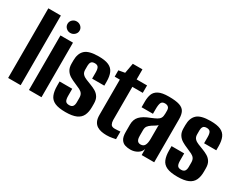

<svg xmlns="http://www.w3.org/2000/svg" viewBox="-75 -1078 1912 1509"><g transform="rotate(30 881.5 -323.0)"><path d="M37.4 0V-631.9H151.1V0Z M226.4 0V-495H340.1V0ZM282.7 -550.1Q260.6 -550.1 244.6 -565.5Q228.7 -580.8 228.7 -602.1Q228.7 -624 244.6 -639.3Q260.6 -654.5 282.7 -654.5Q305.4 -654.5 321.8 -639.3Q338.1 -624 338.1 -602.4Q338.1 -580.8 321.8 -565.5Q305.4 -550.1 282.7 -550.1Z M560.4 7.4Q497.7 7.4 463.2 -8.2Q428.7 -23.8 415.1 -56.8Q401.5 -89.7 401.5 -140.1V-178.3H516.2V-114.4Q516.2 -82.3 525.1 -68.4Q534 -54.6 559 -54.6Q581.1 -54.6 590.8 -67.2Q600.5 -79.8 600.5 -104.8V-142.9Q600.5 -166.9 591.4 -180.8Q582.4 -194.7 563.2 -204.5Q544 -214.4 515.3 -226Q488.5 -236.9 465.1 -250.8Q441.6 -264.8 427.1 -287.8Q412.6 -310.8 412.6 -346.8V-375.7Q412.6 -438.5 447 -470.7Q481.3 -503 569.9 -503Q629 -503 662 -488.1Q695 -473.2 708.6 -441.7Q722.3 -410.3 722.3 -361.9V-325.5H611.7V-380.7Q611.7 -414.1 602.4 -427.6Q593 -441 570.5 -441Q546.2 -441 537.8 -428Q529.4 -414.9 529.4 -395.6V-358.6Q529.4 -333.7 542.9 -319.4Q556.5 -305 578.4 -296.6Q600.4 -288.3 624.7 -278.4Q651 -268.8 673.1 -255.5Q695.3 -242.2 708.8 -220Q722.3 -197.9 722.3 -161V-131.1Q722.3 -85.9 707.6 -55Q692.8 -24 657.6 -8.3Q622.4 7.4 560.4 7.4Z M930.6 3.4Q907.5 3.4 884.9 -0.9Q862.2 -5.2 844 -16.7Q825.8 -28.2 815 -49.8Q804.1 -71.4 804.1 -107V-427.6H757.4V-484.9L813.7 -495L830.2 -586.3H917.8V-495H1012.3V-427.6H917.8V-126.7Q917.8 -106 926.1 -89.6Q934.3 -73.2 962.5 -73.2Q975.4 -73.2 992.3 -74.5Q1009.1 -75.9 1012.3 -76.2V-7.4Q1008.8 -7.1 984.3 -1.8Q959.8 3.4 930.6 3.4Z M1149.7 7.7Q1123.9 7.7 1101.3 0.7Q1078.6 -6.4 1064.2 -28.5Q1049.8 -50.6 1049.8 -95V-161.4Q1049.8 -208.3 1077.3 -237.4Q1104.9 -266.5 1164.1 -288.4Q1195.4 -301.3 1213.4 -311.2Q1231.4 -321 1239.3 -335.3Q1247.2 -349.5 1247.2 -375.2V-402.4Q1247.2 -417.7 1241.9 -426.4Q1236.5 -435.1 1227.3 -439.2Q1218.1 -443.4 1206 -443.4Q1180.4 -443.4 1172.1 -425.6Q1163.9 -407.9 1163.9 -367.1V-325.1H1060.7V-378Q1060.7 -415 1071.2 -443.5Q1081.8 -472 1113.1 -488.5Q1144.4 -505 1206 -505Q1269.2 -505 1302.9 -493.7Q1336.6 -482.5 1349.8 -457.6Q1362.9 -432.7 1362.9 -391.4V0H1249.2L1248.9 -54.7Q1240.7 -25.6 1212.2 -9Q1183.6 7.7 1149.7 7.7ZM1198.7 -67.2Q1225.6 -67.2 1236.2 -87.5Q1246.9 -107.7 1246.9 -145.4V-271.9Q1241 -262.5 1226.9 -254.7Q1212.7 -246.9 1199.5 -237.7Q1180.4 -225 1170.4 -211.6Q1160.4 -198.2 1160.4 -174.1V-123Q1160.4 -101.5 1165.3 -89.2Q1170.3 -76.9 1179.1 -72.1Q1187.8 -67.2 1198.7 -67.2Z M1576.4 7.4Q1513.7 7.4 1479.2 -8.2Q1444.7 -23.8 1431.1 -56.8Q1417.5 -89.7 1417.5 -140.1V-178.3H1532.2V-114.4Q1532.2 -82.3 1541.1 -68.4Q1550 -54.6 1575 -54.6Q1597.1 -54.6 1606.8 -67.2Q1616.5 -79.8 1616.5 -104.8V-142.9Q1616.5 -166.9 1607.4 -180.8Q1598.4 -194.7 1579.2 -204.5Q1560 -214.4 1531.3 -226Q1504.5 -236.9 1481.1 -250.8Q1457.6 -264.8 1443.1 -287.8Q1428.6 -310.8 1428.6 -346.8V-375.7Q1428.6 -438.5 1463 -470.7Q1497.3 -503 1585.9 -503Q1645 -503 1678 -488.1Q1711 -473.2 1724.6 -441.7Q1738.3 -410.3 1738.3 -361.9V-325.5H1627.7V-380.7Q1627.7 -414.1 1618.4 -427.6Q1609 -441 1586.5 -441Q1562.2 -441 1553.8 -428Q1545.4 -414.9 1545.4 -395.6V-358.6Q1545.4 -333.7 1558.9 -319.4Q1572.5 -305 1594.4 -296.6Q1616.4 -288.3 1640.7 -278.4Q1667 -268.8 1689.1 -255.5Q1711.3 -242.2 1724.8 -220Q1738.3 -197.9 1738.3 -161V-131.1Q1738.3 -85.9 1723.6 -55Q1708.8 -24 1673.6 -8.3Q1638.4 7.4 1576.4 7.4Z"/></g></svg>

Font: Alumni Sans Thin
Style: Regular
Weight: 100
Designer: Robert E. Leuschke
Foundry: Robert E. Leuschke
Version: Version 1.018